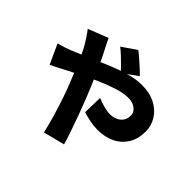

<svg xmlns="http://www.w3.org/2000/svg" viewBox="-207 -1095 1415 1415"><g transform="rotate(45 500.0 -387.5)"><path d="M510 -637Q494 -655 468 -681Q442 -707 415 -732Q388 -757 369 -771L481 -848Q500 -834 527.5 -810Q555 -786 582 -761.5Q609 -737 625 -719ZM264 -756Q269 -746 276.5 -729.5Q284 -713 292.5 -697Q301 -681 306 -671Q338 -610 369 -541Q400 -472 425 -412Q441 -375 463.5 -317.5Q486 -260 509.5 -195.5Q533 -131 553.5 -71.5Q574 -12 586 31L419 73Q404 8 382 -67.5Q360 -143 335 -215.5Q310 -288 286 -345Q268 -389 250.5 -432Q233 -475 214 -517Q195 -559 172 -599Q160 -619 142 -646.5Q124 -674 107 -695ZM26 -462Q60 -470 91.5 -481Q123 -492 135 -497Q197 -522 256 -548Q315 -574 371.5 -598.5Q428 -623 481.5 -642.5Q535 -662 585.5 -673.5Q636 -685 683 -685Q765 -685 823.5 -654.5Q882 -624 913.5 -573Q945 -522 945 -462Q945 -385 911.5 -330.5Q878 -276 819.5 -247.5Q761 -219 685 -219Q645 -219 601 -228Q557 -237 528 -247L532 -399Q568 -384 604 -374.5Q640 -365 668 -365Q696 -365 722.5 -375.5Q749 -386 766.5 -408.5Q784 -431 784 -467Q784 -490 770.5 -508Q757 -526 733.5 -536.5Q710 -547 679 -547Q631 -547 569.5 -528Q508 -509 440.5 -479.5Q373 -450 308 -417Q243 -384 188 -355Q133 -326 96 -309Z"/></g></svg>

Font: Noto Sans SC Black
Style: Regular
Weight: 900
Designer: Ryoko NISHIZUKA  (kana, bopomofo & ideographs); Paul D. Hunt (Latin, Greek & Cyrillic); Sandoll Communications , Soo-you
Foundry: Adobe
Version: Version 2.004-H2;hotconv 1.0.118;makeotfexe 2.5.65603